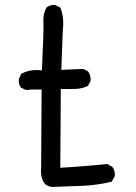

<svg xmlns="http://www.w3.org/2000/svg" viewBox="-20 -747 540 761"><path d="M186 -6Q170 -8 158 -18Q140 -43 143 -76L145 -392H102L84 -390L64 -399Q52 -413 55 -435L64 -454Q99 -474 146 -468Q154 -627 152 -659Q150 -691 164 -717Q178 -729 199 -727L219 -717Q235 -678 229 -629L223 -470L310 -474L329 -464Q341 -448 339 -427L329 -407Q306 -395 277 -394.5Q248 -394 221 -394L219 -82Q284 -86 325 -89.5Q366 -93 405 -97L425 -86Q437 -70 435 -49L423 -27Q366 -13 306.5 -10.5Q247 -8 186 -6Z"/></svg>

Font: NaniFont Regular
Style: Regular
Weight: 400
Designer: Nanigashitei
Version: Version 1.036